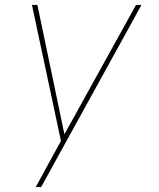

<svg xmlns="http://www.w3.org/2000/svg" viewBox="-20 -540 640 775"><path d="M124 215Q136 194 147.5 173Q159 152 170 131L226 29L109 -520H131L240 2L529 -520H551L146 215Z"/></svg>

Font: Iosevka Thin Extended Oblique
Style: Regular
Weight: 100
Width: 7
Italic angle: -9°
Monospace: yes
Designer: Belleve Invis
Foundry: Belleve Invis
Version: Version 32.5.0; ttfautohint (v1.8.4)